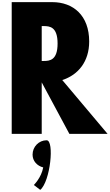

<svg xmlns="http://www.w3.org/2000/svg" viewBox="-20 -1258 1031 1804"><path d="M90 -1238V0H372V-484L632 0H991L565 -506C716 -554 818 -681 818 -868C818 -1113 668 -1238 471 -1238ZM372 -685V-1013H390C449 -1013 521 -1005 521 -849C521 -693 449 -685 390 -685ZM418 60C493 60 453 448 358 526L298 480C298 480 368 413 386 315C329 301 286 255 286 195C286 120 346 60 418 60Z"/></svg>

Font: Hussar Dziwak
Style: Regular
Weight: 400
Version: Version 1.022